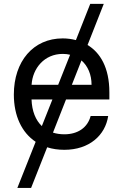

<svg xmlns="http://www.w3.org/2000/svg" viewBox="-20 -747 624 972"><path d="M505.3 -727.3H436.8L364.3 -544C342.3 -549.7 319.6 -552.6 297.2 -552.6C148.4 -552.6 50.1 -436.4 50.1 -268.5C50.1 -160.9 89.8 -76 160.5 -29.1L67.8 204.5H137.4L218.8 -1.4C245 7.1 274.1 11.4 305.8 11.4C432.5 11.4 513.1 -62.5 527.7 -159.8H438.9C423.7 -101.6 374.6 -67.1 305.8 -67.1C285.2 -67.1 265.6 -70 248.2 -75.6L314.3 -243.6H533.7V-279.5C533.7 -405.5 486.9 -480.8 423.3 -519.2ZM139.6 -243.6H245.4L191.8 -108.7C160.5 -138.5 141.7 -184.3 139.6 -243.6ZM139.9 -317.8C144.9 -400.6 204.2 -474.1 297.6 -474.1C310.7 -474.1 323.2 -472.7 334.9 -469.8L274.5 -317.8ZM343.8 -317.8 392.4 -441.1C424.7 -413 443.5 -369.3 443.5 -317.8Z"/></svg>

Font: Margiela Sans Text
Style: Regular
Weight: 400
Designer: Stefan Endress, Andreas Faust
Version: Version 1.100;FEAKit 1.0